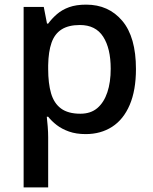

<svg xmlns="http://www.w3.org/2000/svg" viewBox="-20 -569 660 829"><path d="M352 -549Q449 -549 508 -479Q567 -409 567 -271Q567 -179 540 -116Q513 -53 464 -21.5Q415 10 350 10Q309 10 278 -1Q247 -12 225 -29Q203 -46 188 -65H182Q184 -48 186 -23Q188 2 188 23V240H82V-539H169L183 -467H188Q204 -489 226 -508Q248 -527 278.5 -538Q309 -549 352 -549ZM325 -461Q276 -461 246 -442Q216 -423 202.5 -384.5Q189 -346 188 -287V-271Q188 -209 200.5 -166Q213 -123 243.5 -100.5Q274 -78 327 -78Q372 -78 400.5 -102.5Q429 -127 443.5 -170.5Q458 -214 458 -272Q458 -360 425.5 -410.5Q393 -461 325 -461Z"/></svg>

Font: Noto Sans Khmer Medium
Style: Regular
Weight: 500
Version: Version 2.003